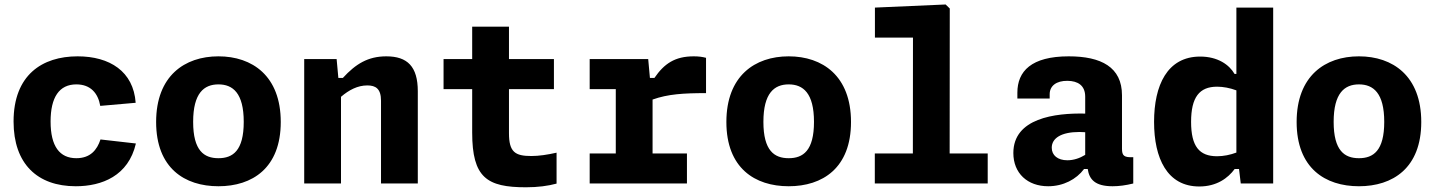

<svg xmlns="http://www.w3.org/2000/svg" viewBox="-20 -798 6240 835"><path d="M571 -174 417 -191.5C402 -145.5 372.5 -110 312 -110C239.5 -110 200 -161.5 200 -269.5C200 -375 237.5 -431 312 -431C373.5 -431 406.5 -393 416 -337.5L570 -351C560.5 -487.5 457 -553 317.5 -553C163 -553 39 -471.5 39 -269.5C39 -85.5 142.5 12 309.5 12C423 12 538.5 -33 571 -174Z M1201 -267.5C1201 -468 1077 -553 930 -553C783 -553 659 -468 659 -267.5C659 -67 783 12 930 12C1077 12 1201 -67 1201 -267.5ZM1040 -268C1040 -142.5 992.5 -110 930 -110C867.5 -110 820 -142.5 820 -268C820 -393.5 867.5 -431 930 -431C992.5 -431 1040 -393.5 1040 -268Z M1797 0V-401C1797 -508.5 1752 -553 1660 -553C1580.5 -553 1527 -520 1471 -459H1451.5L1444 -541H1303V0H1463V-377C1497.5 -406.5 1535 -426.5 1577.5 -426.5C1614 -426.5 1637 -412 1637 -360V0Z M2267.5 16.5C2319.5 16.5 2363.5 10.5 2400.5 0.5V-134C2360.5 -125 2324 -119.5 2291 -119.5C2220 -119.5 2193.5 -136.5 2193.5 -219V-410.5H2389V-541H2193.5V-682H2033.5V-541H1909V-410.5H2033.5V-221.5C2033.5 -25.5 2097.5 16.5 2267.5 16.5Z M2799 -541H2544.5V-410.5H2658V-130.5H2544.5V0H2967.5V-130.5H2818V-365C2884.5 -389 2953.5 -393 3050.5 -393V-546.5C3034 -551 3017.5 -553 2997 -553C2915 -553 2868.5 -521 2826 -459H2806.5Z M3681 -267.5C3681 -468 3557 -553 3410 -553C3263 -553 3139 -468 3139 -267.5C3139 -67 3263 12 3410 12C3557 12 3681 -67 3681 -267.5ZM3520 -268C3520 -142.5 3472.5 -110 3410 -110C3347.5 -110 3300 -142.5 3300 -268C3300 -393.5 3347.5 -431 3410 -431C3472.5 -431 3520 -393.5 3520 -268Z M3784.5 0H4275.5V-130.5H4110L4110.5 -761L4092.5 -778.5L3785 -765V-634.5H3950.5L3950 -130.5H3784.5Z M4628 -553C4465 -553 4404.5 -488 4404.5 -395V-369.5H4545V-388C4545 -425 4574.5 -447 4622.5 -446.5C4667.5 -446 4699.5 -426.5 4699.5 -377.5V-304C4568 -307 4387 -284 4387 -132.5C4387 -44.5 4448.5 12 4538.5 12C4604 12 4661 -18 4694.5 -63H4710.5C4717 -18.5 4741.5 12 4818.5 12C4846.5 12 4876 8 4908.5 0V-114.5C4868 -112.5 4859.5 -121 4859.5 -151.5V-383.5C4859.5 -506.5 4768.5 -553 4628 -553ZM4554 -155.5C4554 -197 4595 -224 4674.5 -224L4699.5 -223V-124.5C4676 -110 4649 -101 4622 -101C4580 -101 4554 -122.5 4554 -155.5Z M4999 -268C4999 -109.5 5056 13 5195.5 13C5271.5 13 5320.5 -23.5 5349.5 -63H5368.5L5376 0H5517V-765H5357V-476.5H5349C5326 -516.5 5276 -552 5199.5 -552C5056 -552 4999 -426.5 4999 -268ZM5160 -268C5160 -375 5196 -421 5273 -421C5299.5 -421 5329 -415.5 5357 -405V-134.5C5330.5 -124.5 5301 -118.5 5273 -118.5C5196 -118.5 5160 -161 5160 -268Z M6161 -267.5C6161 -468 6037 -553 5890 -553C5743 -553 5619 -468 5619 -267.5C5619 -67 5743 12 5890 12C6037 12 6161 -67 6161 -267.5ZM6000 -268C6000 -142.5 5952.5 -110 5890 -110C5827.5 -110 5780 -142.5 5780 -268C5780 -393.5 5827.5 -431 5890 -431C5952.5 -431 6000 -393.5 6000 -268Z"/></svg>

Font: Monaspace Neon ExtraBold
Style: Regular
Weight: 800
Designer: Riley Cran & the Lettermatic Team
Foundry: Lettermatic
Version: Version 1.200 (Monaspace Neon)